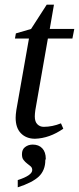

<svg xmlns="http://www.w3.org/2000/svg" viewBox="-20 -583 338 822"><path d="M129 -85V-84Q129 -62 140 -51Q151 -40 167 -40Q204 -40 241 -55L251 -32Q192 9 130 11Q92 11 69 -13Q47 -36 47 -79Q47 -92 50 -112Q53 -132 104 -418H44L48 -440L113 -459L180 -563H211L193 -459H298L290 -418H185L138 -150Q129 -105 129 -85ZM176 97 174 103Q174 146 146 173Q118 199 56 219V188Q118 168 118 145Q118 135 111 129L96 117Q88 111 81 102Q74 94 74 77Q74 57 87 47Q101 36 120 36Q146 36 161 52Q176 68 176 97Z"/></svg>

Font: Libra Serif Modern
Style: Italic
Weight: 400
Italic angle: -12°
Designer: Stefan Peev, Context Ltd
Foundry: Stefan Peev, Context Ltd
Version: Version 1.000